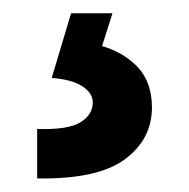

<svg xmlns="http://www.w3.org/2000/svg" viewBox="-20 -20 285 290"><path d="M36.1 249.5V174.8Q82.5 176.3 101.3 164.8Q120.1 153.3 120.1 134.8Q120.1 120.6 104.5 110.4Q88.9 100.1 58.1 97.7L87.4 0H149.9L124.5 80.1L119.1 45.9Q159.2 53.7 184.3 77.6Q209.5 101.6 209.5 142.1Q209.5 190.4 168.5 220.7Q127.4 251 36.1 249.5Z"/></svg>

Font: Reddit Sans Condensed ExtraBold
Style: Regular
Weight: 800
Designer: Stephen Hutchings
Foundry: Reddit
Version: Version 1.014